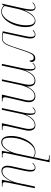

<svg xmlns="http://www.w3.org/2000/svg" viewBox="1128 -1714 826 3123"><g transform="rotate(-90 1541.5 -153.0)"><path d="M373 10Q312 10 312 -70Q312 -98 317.5 -131Q323 -164 331 -200L362 -342Q364 -351 368.5 -371Q373 -391 377 -414Q381 -437 381 -454Q381 -469 376 -486Q371 -503 357 -515.5Q343 -528 317 -528Q284 -528 254 -506.5Q224 -485 199 -448.5Q174 -412 155.5 -367.5Q137 -323 127 -278L69 0H41L133 -442Q135 -454 137 -466Q139 -478 139 -490Q139 -512 128.5 -519Q118 -526 84 -526H67L69 -536H179L145 -373H147Q188 -463 231 -503Q274 -543 322 -543Q367 -543 387 -514Q407 -485 407 -447Q407 -421 400.5 -389.5Q394 -358 388 -330L356 -185Q349 -153 343.5 -121.5Q338 -90 338 -62Q338 -33 346 -16.5Q354 0 377 0Q390 0 406.5 -8Q423 -16 447 -40L453 -32Q429 -8 410.5 1Q392 10 373 10Z M604 -430Q609 -453 612 -470Q615 -487 615 -497Q615 -516 602 -521Q589 -526 556 -526H539L542 -536H649L624 -395H626Q645 -435 669.5 -469.5Q694 -504 724.5 -525Q755 -546 790 -546Q842 -546 866.5 -504Q891 -462 891 -382Q891 -337 880.5 -284Q870 -231 848.5 -179.5Q827 -128 795 -85Q763 -42 720.5 -16Q678 10 624 10Q598 10 578.5 3.5Q559 -3 543 -13Q541 -1 539.5 10Q538 21 535 35L504 175Q500 197 500 207Q500 223 513 226.5Q526 230 561 230H579L576 240H463ZM627 0Q670 0 707 -25.5Q744 -51 773 -93.5Q802 -136 822 -187.5Q842 -239 852.5 -291Q863 -343 863 -387Q863 -470 845 -500Q827 -530 787 -530Q751 -530 720.5 -506.5Q690 -483 666.5 -446Q643 -409 627 -367Q611 -325 603 -288L547 -26Q555 -18 575.5 -9Q596 0 627 0Z M1285 10Q1254 10 1243.5 -13.5Q1233 -37 1233 -77Q1233 -87 1234 -101.5Q1235 -116 1239 -142H1238Q1169 9 1064 9Q1017 9 997 -21.5Q977 -52 977 -96Q977 -122 985 -160Q993 -198 1001 -230L1042 -413Q1048 -438 1053 -464Q1058 -490 1058 -501Q1058 -517 1048 -521.5Q1038 -526 1006 -526H987L989 -536H1099L1029 -230Q1021 -197 1013 -157.5Q1005 -118 1005 -94Q1005 -2 1067 -2Q1105 -2 1135.5 -23.5Q1166 -45 1189 -76.5Q1212 -108 1225.5 -140Q1239 -172 1244 -193L1317 -536H1345L1273 -201Q1266 -169 1261 -132Q1256 -95 1256 -65Q1256 -37 1261.5 -18.5Q1267 0 1286 0Q1306 0 1322 -11Q1338 -22 1352 -37L1359 -30Q1345 -15 1327 -2.5Q1309 10 1285 10Z M2007 10Q1979 10 1966 -13Q1953 -36 1953 -76Q1953 -88 1955 -109Q1957 -130 1960 -154H1958Q1924 -69 1882.5 -30Q1841 9 1787 9Q1739 9 1717.5 -22Q1696 -53 1696 -96Q1696 -104 1697 -114Q1698 -124 1699 -130L1698 -131Q1662 -59 1622.5 -25Q1583 9 1534 9Q1487 9 1463.5 -22Q1440 -53 1440 -97Q1440 -124 1448.5 -161.5Q1457 -199 1465 -230L1507 -413Q1513 -439 1517 -458Q1521 -477 1521 -489Q1521 -510 1509 -518Q1497 -526 1470 -526H1451L1454 -536H1564L1493 -230Q1483 -188 1475.5 -153.5Q1468 -119 1468 -95Q1468 -49 1487.5 -26.5Q1507 -4 1538 -4Q1586 -4 1623 -39.5Q1660 -75 1684.5 -130.5Q1709 -186 1722 -246L1784 -536H1812L1742 -209Q1735 -178 1729.5 -148Q1724 -118 1724 -90Q1724 -52 1738.5 -28Q1753 -4 1793 -4Q1831 -4 1860.5 -26.5Q1890 -49 1912 -83.5Q1934 -118 1948 -156Q1962 -194 1969 -225L2036 -536H2064L1997 -221Q1986 -170 1981.5 -128.5Q1977 -87 1977 -63Q1977 -26 1985.5 -13Q1994 0 2009 0Q2030 0 2044.5 -11.5Q2059 -23 2074 -38L2081 -31Q2067 -16 2049 -3Q2031 10 2007 10Z M2539 10Q2477 10 2477 -72Q2477 -102 2483 -133Q2489 -164 2497 -200L2566 -516Q2548 -521 2533 -523.5Q2518 -526 2494 -526Q2464 -526 2441.5 -517Q2419 -508 2400.5 -481.5Q2382 -455 2362 -404Q2342 -353 2316 -269Q2288 -182 2268.5 -127.5Q2249 -73 2232.5 -43.5Q2216 -14 2197.5 -3.5Q2179 7 2155 7Q2119 7 2106.5 -13Q2094 -33 2094 -52Q2094 -65 2100.5 -75.5Q2107 -86 2117 -86Q2117 -18 2164 -18Q2184 -18 2199 -28.5Q2214 -39 2229 -66.5Q2244 -94 2262.5 -145.5Q2281 -197 2307 -279Q2333 -360 2353 -411Q2373 -462 2392.5 -489Q2412 -516 2436.5 -526Q2461 -536 2497 -536Q2519 -536 2545.5 -531.5Q2572 -527 2594 -521L2525 -200Q2518 -169 2510.5 -130Q2503 -91 2503 -62Q2503 -34 2511.5 -17Q2520 0 2541 0Q2561 0 2575.5 -9Q2590 -18 2607 -34L2614 -26Q2597 -10 2579.5 0Q2562 10 2539 10Z M2764 10Q2662 10 2662 -152Q2662 -201 2673.5 -255Q2685 -309 2706.5 -360.5Q2728 -412 2759.5 -454Q2791 -496 2831 -521Q2871 -546 2919 -546Q2950 -546 2973 -534Q2996 -522 3012 -505L3034 -535H3043L2969 -200Q2964 -179 2959.5 -152Q2955 -125 2952 -98.5Q2949 -72 2949 -56Q2949 -29 2957 -14.5Q2965 0 2986 0Q3006 0 3022.5 -10.5Q3039 -21 3059 -39L3064 -32Q3046 -13 3026.5 -1.5Q3007 10 2983 10Q2952 10 2938 -11.5Q2924 -33 2925 -69Q2925 -87 2928.5 -113.5Q2932 -140 2936 -162H2932Q2890 -65 2846.5 -27.5Q2803 10 2764 10ZM2767 0Q2798 0 2827.5 -24Q2857 -48 2882.5 -88.5Q2908 -129 2927.5 -179Q2947 -229 2958 -281L3005 -492Q2992 -514 2968 -525Q2944 -536 2918 -536Q2876 -536 2840.5 -510Q2805 -484 2777.5 -441Q2750 -398 2730.5 -346Q2711 -294 2701 -242.5Q2691 -191 2691 -148Q2691 -64 2712 -32Q2733 0 2767 0Z"/></g></svg>

Font: Noto Serif Display SemiCondensed Thin
Style: Italic
Weight: 100
Width: 4
Italic angle: -12°
Designer: Monotype Design Team
Foundry: Monotype Imaging Inc.
Version: Version 2.009